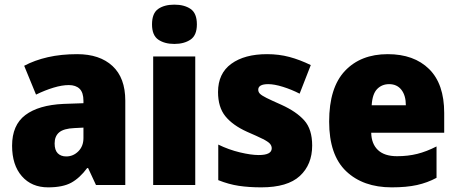

<svg xmlns="http://www.w3.org/2000/svg" viewBox="-20 -796 1968 826"><path d="M312 -563Q409 -563 464 -512Q519 -461 519 -363V0H393L359 -73H355Q323 -30 286.5 -10Q250 10 187 10Q116 10 74 -38Q32 -86 32 -169Q32 -258 89 -301Q146 -344 253 -349L339 -352V-362Q339 -398 322.5 -414Q306 -430 276 -430Q247 -430 210.5 -419Q174 -408 135 -389L84 -513Q129 -537 186 -550Q243 -563 312 -563ZM300 -245Q254 -243 234.5 -226.5Q215 -210 215 -179Q215 -150 228.5 -136.5Q242 -123 265 -123Q295 -123 317 -145Q339 -167 339 -202V-247Z M730 -776Q773 -776 800 -757.5Q827 -739 827 -691Q827 -644 799.5 -625.5Q772 -607 730 -607Q688 -607 661 -625.5Q634 -644 634 -691Q634 -739 660.5 -757.5Q687 -776 730 -776ZM820 -553V0H639V-553Z M1323 -170Q1323 -88 1270 -39Q1217 10 1104 10Q1051 10 1007.5 3.5Q964 -3 919 -21V-174Q964 -152 1012 -140.5Q1060 -129 1093 -129Q1149 -129 1149 -158Q1149 -169 1141 -178Q1133 -187 1110 -198.5Q1087 -210 1043 -229Q981 -257 949.5 -296Q918 -335 918 -400Q918 -480 975 -521.5Q1032 -563 1129 -563Q1180 -563 1225 -551Q1270 -539 1317 -516L1269 -393Q1234 -411 1197 -422.5Q1160 -434 1134 -434Q1091 -434 1091 -410Q1091 -400 1098.5 -392.5Q1106 -385 1127 -374.5Q1148 -364 1191 -345Q1255 -316 1289 -278Q1323 -240 1323 -170Z M1648 -563Q1761 -563 1826 -499Q1891 -435 1891 -310V-225H1577Q1578 -177 1606 -150.5Q1634 -124 1688 -124Q1735 -124 1775 -134Q1815 -144 1858 -166V-31Q1819 -10 1774 0Q1729 10 1665 10Q1542 10 1469 -59.5Q1396 -129 1396 -273Q1396 -419 1464 -491Q1532 -563 1648 -563ZM1654 -434Q1623 -434 1602.5 -413Q1582 -392 1579 -343H1726Q1726 -385 1707 -409.5Q1688 -434 1654 -434Z"/></svg>

Font: Noto Sans Bengali SemiCondensed Black
Style: Regular
Weight: 900
Width: 4
Designer: Joana Ranito - Universal Thirst; Jelle Bosma - Monotype Design Team
Foundry: Universal Thirst ehf.
Version: Version 3.000; ttfautohint (v1.8.4.7-5d5b)